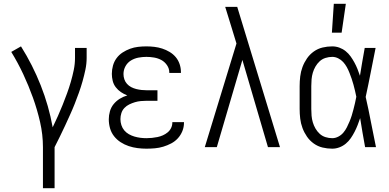

<svg xmlns="http://www.w3.org/2000/svg" viewBox="-20 -771 2040 1006"><path d="M205 215V0Q205 -66 190 -131.5Q175 -197 152.5 -259.5Q130 -322 102 -382Q74 -442 39 -499L90 -528Q151 -431 193.5 -323.5Q236 -216 256 -104Q270 -133 283 -162Q296 -191 308 -221Q320 -251 331 -281Q342 -311 351 -342Q360 -373 366.5 -404.5Q373 -436 373 -468V-520H434V-468Q434 -437 427.5 -406Q421 -375 412.5 -345Q404 -315 393.5 -285.5Q383 -256 371.5 -227Q360 -198 347 -169.5Q334 -141 321 -112.5Q308 -84 294 -56Q280 -28 266 0V215Z M747 8Q724 8 700.5 5Q677 2 654.5 -5.5Q632 -13 612 -26Q592 -39 577.5 -57.5Q563 -76 556.5 -99Q550 -122 550 -146Q550 -167 556 -188Q562 -209 575.5 -225.5Q589 -242 607.5 -253.5Q626 -265 647 -271Q629 -278 613.5 -288.5Q598 -299 586.5 -314Q575 -329 570.5 -347.5Q566 -366 566 -384Q566 -406 572 -427.5Q578 -449 591 -466.5Q604 -484 622.5 -496Q641 -508 661.5 -515.5Q682 -523 703.5 -525.5Q725 -528 747 -528Q768 -528 789 -525.5Q810 -523 830 -516.5Q850 -510 868.5 -499Q887 -488 900.5 -472Q914 -456 921 -435.5Q928 -415 928 -394V-389H867V-392Q867 -412 855 -429.5Q843 -447 825.5 -456.5Q808 -466 787.5 -469.5Q767 -473 747 -473Q726 -473 705 -469Q684 -465 666 -454Q648 -443 637.5 -424Q627 -405 627 -383Q627 -369 631.5 -355.5Q636 -342 645.5 -331.5Q655 -321 667.5 -314.5Q680 -308 694 -304.5Q708 -301 722 -299.5Q736 -298 750 -298H805V-243H750Q734 -243 718 -241.5Q702 -240 687 -235.5Q672 -231 657.5 -224Q643 -217 632 -205.5Q621 -194 616 -178.5Q611 -163 611 -147Q611 -131 616 -115.5Q621 -100 631 -88Q641 -76 655 -68Q669 -60 684.5 -55.5Q700 -51 715.5 -49Q731 -47 747 -47Q762 -47 776.5 -48.5Q791 -50 805.5 -53Q820 -56 833.5 -62Q847 -68 858.5 -77.5Q870 -87 876.5 -100.5Q883 -114 883 -129V-131H944V-128Q944 -105 935.5 -84Q927 -63 912 -46.5Q897 -30 877 -19.5Q857 -9 835.5 -2.5Q814 4 791.5 6Q769 8 747 8Z M1053 0 1219 -543 1193 -628Q1185 -655 1176.5 -681.5Q1168 -708 1160 -735H1223L1447 0H1384L1250 -457L1116 0Z M1721 8Q1695 8 1670 2Q1645 -4 1624 -19Q1603 -34 1588.5 -55Q1574 -76 1565 -100Q1556 -124 1553 -149.5Q1550 -175 1550 -200V-320Q1550 -345 1553 -370.5Q1556 -396 1565 -420Q1574 -444 1588.5 -465Q1603 -486 1624 -501Q1645 -516 1670 -522Q1695 -528 1721 -528Q1740 -528 1758 -521.5Q1776 -515 1791 -503Q1806 -491 1817 -475.5Q1828 -460 1837 -443.5Q1846 -427 1853 -409.5Q1860 -392 1866 -374Q1872 -410 1878 -446.5Q1884 -483 1891 -520H1948Q1935 -456 1922.5 -391.5Q1910 -327 1896 -263Q1911 -198 1923.5 -132Q1936 -66 1950 0H1893Q1886 -38 1879.5 -76Q1873 -114 1867 -152Q1861 -134 1854 -116Q1847 -98 1838 -80.5Q1829 -63 1818 -47Q1807 -31 1792 -18.5Q1777 -6 1758.5 1Q1740 8 1721 8ZM1721 -47Q1737 -47 1752.5 -55Q1768 -63 1779 -76Q1790 -89 1797.5 -104Q1805 -119 1811.5 -134.5Q1818 -150 1823 -166Q1828 -182 1832 -198Q1836 -214 1840 -230.5Q1844 -247 1847 -264Q1844 -280 1840 -296Q1836 -312 1832 -327.5Q1828 -343 1822.5 -358.5Q1817 -374 1811 -389.5Q1805 -405 1797 -419.5Q1789 -434 1778 -446Q1767 -458 1752 -465.5Q1737 -473 1721 -473Q1703 -473 1685.5 -467.5Q1668 -462 1655 -450Q1642 -438 1633 -422.5Q1624 -407 1619 -390Q1614 -373 1612.5 -355.5Q1611 -338 1611 -320V-200Q1611 -182 1612.5 -164.5Q1614 -147 1619 -130Q1624 -113 1633 -97.5Q1642 -82 1655 -70Q1668 -58 1685.5 -52.5Q1703 -47 1721 -47ZM1719 -600 1729 -751H1792L1770 -600Z"/></svg>

Font: Iosevka Light
Style: Regular
Weight: 300
Monospace: yes
Designer: Belleve Invis
Foundry: Belleve Invis
Version: Version 32.5.0; ttfautohint (v1.8.4)